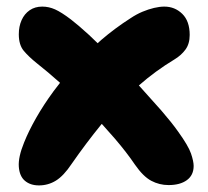

<svg xmlns="http://www.w3.org/2000/svg" viewBox="-20 -545 629 582"><path d="M98 17Q72 17 55.5 3Q39 -11 37 -40Q35 -69 53 -113Q67 -148 89.5 -187.5Q112 -227 142 -268Q152 -281 162 -294Q125 -327 92 -353Q67 -373 52 -391Q37 -409 37 -441Q37 -465 45.5 -484Q54 -503 70 -514Q86 -525 108 -525Q128 -525 147 -516.5Q166 -508 195 -486Q216 -470 250 -439Q262 -427 276 -414Q281 -419 287 -424Q329 -460 376 -490Q394 -502 412 -509.5Q430 -517 447 -521Q464 -525 478 -525Q510 -525 532.5 -503Q555 -481 555 -439Q555 -412 542 -394.5Q529 -377 509 -365Q451 -330 401 -286Q437 -246 469 -210Q501 -173 520 -146Q551 -103 559 -79.5Q567 -56 567 -42Q567 -14 546.5 1Q526 16 491 16Q463 16 438.5 3Q414 -10 389 -46Q364 -83 328 -125Q309 -147 289 -169Q288 -169 288 -169Q240 -110 197 -48Q173 -12 149.5 2.5Q126 17 98 17Z"/></svg>

Font: Shantell Sans Light ExtraBold
Style: Regular
Weight: 800
Version: Version 1.011;[c5ecc13dd]